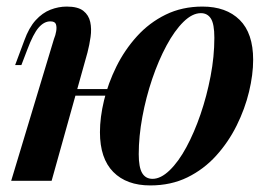

<svg xmlns="http://www.w3.org/2000/svg" viewBox="-20 -550 824 584"><path d="M166 -279H350V-259H166ZM137 0H14L144 -431Q149 -443 151 -455.5Q153 -468 150 -476.5Q147 -485 133 -485Q114 -485 97.5 -466Q81 -447 63 -399L45 -352H26L54 -427Q68 -466 88.5 -488.5Q109 -511 133.5 -520.5Q158 -530 183 -530Q217 -530 233.5 -517Q250 -504 254.5 -483Q259 -462 255.5 -437.5Q252 -413 246 -390ZM591 -510Q565 -510 538 -483.5Q511 -457 486.5 -411.5Q462 -366 443 -310Q424 -254 413 -194.5Q402 -135 402 -81Q402 -41 412.5 -23.5Q423 -6 444 -6Q469 -6 496 -32Q523 -58 547 -102.5Q571 -147 590 -202.5Q609 -258 620.5 -318Q632 -378 632 -435Q632 -477 621.5 -493.5Q611 -510 591 -510ZM284 -148Q284 -193 296.5 -245Q309 -297 334 -347.5Q359 -398 396.5 -439.5Q434 -481 484 -505.5Q534 -530 596 -530Q668 -530 709 -489.5Q750 -449 750 -368Q750 -323 737.5 -271Q725 -219 700 -168.5Q675 -118 637.5 -76.5Q600 -35 550 -10.5Q500 14 437 14Q365 14 324.5 -27Q284 -68 284 -148Z"/></svg>

Font: Playfair Display SemiBold
Style: Italic
Weight: 600
Italic angle: -14°
Designer: Claus Eggers Sørensen
Foundry: Claus Eggers Sørensen
Version: Version 1.203